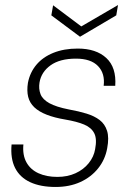

<svg xmlns="http://www.w3.org/2000/svg" viewBox="-20 -731 521 763"><path d="M201 12Q141 12 100 -7Q59 -26 40 -63.5Q21 -101 26 -157H73Q69 -115 85 -86Q101 -57 133 -42.5Q165 -28 208 -28Q248 -28 280 -42.5Q312 -57 332.5 -82.5Q353 -108 358 -138Q366 -179 354.5 -201.5Q343 -224 314.5 -236Q286 -248 239 -256Q197 -263 166 -275Q135 -287 116.5 -304.5Q98 -322 92 -346Q86 -370 91 -402Q99 -443 124.5 -473.5Q150 -504 192 -521Q234 -538 289 -538Q362 -538 402.5 -500.5Q443 -463 438 -390H392Q398 -439 369.5 -468.5Q341 -498 282 -498Q218 -498 181 -471.5Q144 -445 137 -403Q133 -378 141 -357Q149 -336 176 -321Q203 -306 254 -296Q293 -289 324 -279.5Q355 -270 376 -254Q397 -238 405.5 -211Q414 -184 406 -142Q398 -97 370 -62Q342 -27 299 -7.5Q256 12 201 12ZM449 -711 442 -670 298 -585 184 -670 191 -710 303 -626Z"/></svg>

Font: DM Sans 9pt ExtraLight
Style: Italic
Weight: 250
Italic angle: -10°
Version: Version 4.004;gftools[0.9.30]